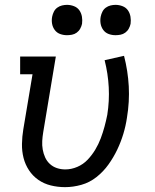

<svg xmlns="http://www.w3.org/2000/svg" viewBox="-20 -763 640 791"><path d="M248 8Q218 8 189.5 1Q161 -6 138 -22Q115 -38 99.5 -61.5Q84 -85 77 -112.5Q70 -140 70.5 -170Q71 -200 76 -230L114 -457H63V-530H210L158 -218Q155 -200 154 -182Q153 -164 156 -147Q159 -130 166 -114.5Q173 -99 185.5 -87.5Q198 -76 214.5 -70.5Q231 -65 249 -65Q274 -65 298.5 -75.5Q323 -86 341 -105Q359 -124 372.5 -146.5Q386 -169 395 -193Q404 -217 410.5 -241Q417 -265 422 -290Q431 -347 428 -403.5Q425 -460 411 -515L491 -533Q507 -471 510.5 -407.5Q514 -344 503 -278Q498 -244 488 -211Q478 -178 463 -146.5Q448 -115 427 -85.5Q406 -56 377.5 -33.5Q349 -11 315 -1.5Q281 8 248 8ZM456 -618Q441 -618 427.5 -623Q414 -628 405.5 -639.5Q397 -651 394.5 -665.5Q392 -680 395 -695Q397 -705 402 -715Q407 -725 416 -731.5Q425 -738 435.5 -740.5Q446 -743 456 -743Q471 -743 485 -737.5Q499 -732 507 -720.5Q515 -709 517.5 -694.5Q520 -680 518 -665Q516 -655 510.5 -645Q505 -635 496 -628.5Q487 -622 476.5 -620Q466 -618 456 -618ZM256 -618Q241 -618 227.5 -623Q214 -628 205.5 -639.5Q197 -651 194.5 -665.5Q192 -680 195 -695Q197 -705 202 -715Q207 -725 216 -731.5Q225 -738 235.5 -740.5Q246 -743 256 -743Q271 -743 285 -737.5Q299 -732 307 -720.5Q315 -709 317.5 -694.5Q320 -680 318 -665Q316 -655 310.5 -645Q305 -635 296 -628.5Q287 -622 276.5 -620Q266 -618 256 -618Z"/></svg>

Font: Iosevka Slab Extended
Style: Italic
Weight: 400
Width: 7
Italic angle: -9°
Monospace: yes
Designer: Belleve Invis
Foundry: Belleve Invis
Version: Version 11.1.0; ttfautohint (v1.8.3)